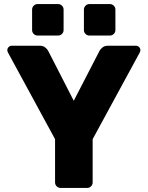

<svg xmlns="http://www.w3.org/2000/svg" viewBox="-20 -925 727 945"><path d="M409 0H278Q267 0 259 -8Q251 -16 251 -27V-240L20 -665Q16 -672 16 -678Q16 -687 22.5 -693.5Q29 -700 38 -700H175Q192 -700 202.5 -691.5Q213 -683 217 -675L343 -429L470 -675Q474 -683 484.5 -691.5Q495 -700 512 -700H649Q658 -700 664.5 -693.5Q671 -687 671 -678Q671 -672 667 -665L436 -240V-27Q436 -16 428 -8Q420 0 409 0ZM266 -750H165Q154 -750 146 -758Q138 -766 138 -777V-878Q138 -889 146 -897Q154 -905 165 -905H266Q277 -905 285 -897Q293 -889 293 -878V-777Q293 -766 285 -758Q277 -750 266 -750ZM521 -750H420Q409 -750 401 -758Q393 -766 393 -777V-878Q393 -889 401 -897Q409 -905 420 -905H521Q532 -905 540 -897Q548 -889 548 -878V-777Q548 -766 540 -758Q532 -750 521 -750Z"/></svg>

Font: Rubik
Style: Regular
Weight: 700
Designer: Hubert & Fischer
Foundry: Hubert & Fischer
Version: Version 1.100